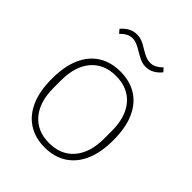

<svg xmlns="http://www.w3.org/2000/svg" viewBox="-203 -824 951 951"><g transform="rotate(45 272.5 -348.0)"><path d="M272 12Q206 12 157.5 -19Q109 -50 83 -109Q57 -168 57 -254Q57 -341 83 -400Q109 -459 157.5 -489.5Q206 -520 272 -520Q339 -520 387.5 -489.5Q436 -459 462 -400Q488 -341 488 -254Q488 -168 462 -109Q436 -50 387.5 -19Q339 12 272 12ZM272 -19Q356 -19 403 -74.5Q450 -130 450 -227V-281Q450 -379 403 -434Q356 -489 272 -489Q189 -489 142 -434Q95 -379 95 -281V-227Q95 -130 142 -74.5Q189 -19 272 -19ZM343 -624Q324 -624 306.5 -631.5Q289 -639 266 -653Q243 -667 228 -673Q213 -679 199 -679Q181 -679 166 -671Q151 -663 135 -647L119 -666Q136 -686 156 -697Q176 -708 201 -708Q220 -708 237.5 -701Q255 -694 278 -679Q301 -665 316 -659.5Q331 -654 345 -654Q363 -654 378 -662Q393 -670 409 -685L425 -667Q409 -647 388.5 -635.5Q368 -624 343 -624Z"/></g></svg>

Font: IBM Plex Sans ExtraLight
Style: Regular
Weight: 250
Designer: Mike Abbink, Paul van der Laan, Pieter van Rosmalen
Foundry: Bold Monday
Version: Version 3.201